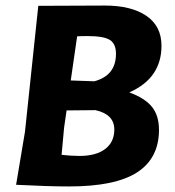

<svg xmlns="http://www.w3.org/2000/svg" viewBox="-20 -666 629 692"><path d="M358 -646Q453 -646 507.5 -609Q562 -572 562 -501Q562 -384 446 -333Q503 -312 528 -280.5Q553 -249 553 -198Q553 -96 474.5 -45Q396 6 229 6Q154 6 38 0L70 -191L118 -645ZM295 -536Q271 -536 258 -535L235 -376L320 -373Q398 -394 398 -472Q398 -508 376 -522Q354 -536 295 -536ZM211 -206 202 -108Q235 -104 267 -104Q326 -104 359 -129Q392 -154 392 -199Q392 -254 324 -269L220 -268Z"/></svg>

Font: Alegreya Sans ExtraBold
Style: Italic
Weight: 800
Italic angle: -7°
Designer: Juan Pablo del Peral
Foundry: Huerta Tipografica
Version: Version 2.007